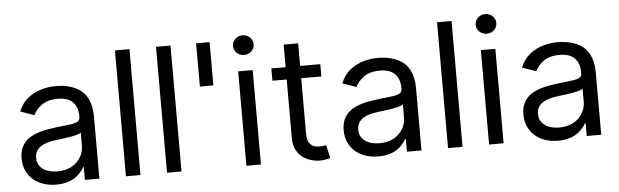

<svg xmlns="http://www.w3.org/2000/svg" viewBox="-48 -921 3560 1105"><g transform="rotate(-5 1731.5 -368.5)"><path d="M51.1 -154.8Q51.1 -186.1 59.8 -209.2Q68.5 -232.2 83.6 -248.9Q98.7 -265.6 119.1 -277Q139.6 -288.4 163 -295.8Q186.4 -303.3 212 -307.7Q237.6 -312.1 262.8 -315.3Q300.1 -320.3 326.7 -322.8Q353.3 -325.3 370.4 -329.5Q387.4 -333.8 395.4 -341.6Q403.4 -349.4 403.4 -365.1V-367.9Q403.4 -420.5 374.8 -449.6Q346.2 -478.7 288.4 -478.7Q229 -478.7 194.2 -452.4Q159.8 -426.5 146.3 -396.3L66.8 -424.7Q77.8 -450.3 91.8 -469.5Q105.8 -488.6 123.9 -502.5Q141.7 -516.3 161.4 -525.9Q181.1 -535.5 201.9 -541.4Q222.7 -547.2 243.8 -549.9Q264.9 -552.6 285.5 -552.6Q298.7 -552.6 314.1 -551.1Q329.5 -549.7 346.1 -546.3Q362.6 -543 379.6 -536.8Q396.7 -530.5 412.6 -521Q428.6 -511.4 442.3 -497.2Q456 -483 465.9 -463.1Q475.9 -443.2 481.5 -417.6Q487.2 -392 487.2 -359.4V0H403.4V-73.9H399.1Q390.6 -56.5 370.7 -35.9Q360.8 -25.6 347.7 -16.7Q334.5 -7.8 318 -1.2Q301.5 5.3 281.4 9.1Q261.4 12.8 237.2 12.8Q198.5 12.8 164.4 1.6Q130.3 -9.6 105.3 -31.1Q80.3 -52.6 65.7 -83.8Q51.1 -115.1 51.1 -154.8ZM134.9 -150.6Q134.9 -126.1 145.1 -109.4Q155.2 -92.7 171.5 -82.2Q187.9 -71.7 208.5 -67.1Q229 -62.5 250 -62.5Q299.7 -62.5 334.2 -82Q351.2 -91.6 364.2 -104.6Q377.1 -117.5 385.8 -132.5Q394.5 -147.4 399 -163.9Q403.4 -180.4 403.4 -197.4V-274.1Q399.9 -269.9 390.3 -266.2Q380.7 -262.4 367.4 -259.4Q354 -256.4 338.8 -253.7Q323.5 -251.1 308.6 -249.1Q293.7 -247.2 280.5 -245.6Q267.4 -244 258.5 -242.9Q234 -239.7 211.6 -233.8Q189.3 -228 172.2 -217.5Q155.2 -207 145.1 -190.9Q134.9 -174.7 134.9 -150.6Z M724.4 -727.3V0H640.6V-727.3Z M961.6 -727.3V0H877.8V-727.3Z M1187.5 -727.3V-477.3H1109.4V-727.3Z M1336.6 0V-545.5H1420.5V0ZM1319.6 -693.2Q1319.6 -705.6 1324.4 -715.9Q1329.2 -726.2 1337.5 -733.8Q1345.9 -741.5 1356.7 -745.7Q1367.5 -750 1379.3 -750Q1391.3 -750 1402.2 -745.7Q1413 -741.5 1421.2 -733.8Q1429.3 -726.2 1434.1 -715.9Q1438.9 -705.6 1438.9 -693.2Q1438.9 -681.1 1434.1 -670.6Q1429.3 -660.2 1421.2 -652.5Q1413 -644.9 1402.2 -640.6Q1391.3 -636.4 1379.3 -636.4Q1367.5 -636.4 1356.7 -640.6Q1345.9 -644.9 1337.5 -652.5Q1329.2 -660.2 1324.4 -670.6Q1319.6 -681.1 1319.6 -693.2Z M1528.4 -545.5H1610.8V-676.1H1694.6V-545.5H1811.1V-474.4H1694.6V-156.2Q1694.6 -129.6 1700.8 -113.5Q1707 -97.3 1717.2 -88.4Q1727.3 -79.5 1740.2 -76.7Q1753.2 -73.9 1767 -73.9Q1780.9 -73.9 1789.8 -75.5Q1798.7 -77.1 1804 -78.1L1821 -2.8Q1812.5 0.4 1797.2 3.7Q1782 7.1 1758.5 7.1Q1724.1 7.1 1689.3 -8.2Q1672.2 -15.6 1657.8 -27.3Q1643.5 -39.1 1633 -54.7Q1622.5 -70.3 1616.7 -90Q1610.8 -109.7 1610.8 -133.5V-474.4H1528.4Z M1911.9 -154.8Q1911.9 -186.1 1920.6 -209.2Q1929.3 -232.2 1944.4 -248.9Q1959.5 -265.6 1979.9 -277Q2000.4 -288.4 2023.8 -295.8Q2047.2 -303.3 2072.8 -307.7Q2098.4 -312.1 2123.6 -315.3Q2160.9 -320.3 2187.5 -322.8Q2214.1 -325.3 2231.2 -329.5Q2248.2 -333.8 2256.2 -341.6Q2264.2 -349.4 2264.2 -365.1V-367.9Q2264.2 -420.5 2235.6 -449.6Q2207 -478.7 2149.1 -478.7Q2089.8 -478.7 2055 -452.4Q2020.6 -426.5 2007.1 -396.3L1927.6 -424.7Q1938.6 -450.3 1952.6 -469.5Q1966.6 -488.6 1984.7 -502.5Q2002.5 -516.3 2022.2 -525.9Q2041.9 -535.5 2062.7 -541.4Q2083.5 -547.2 2104.6 -549.9Q2125.7 -552.6 2146.3 -552.6Q2159.4 -552.6 2174.9 -551.1Q2190.3 -549.7 2206.9 -546.3Q2223.4 -543 2240.4 -536.8Q2257.5 -530.5 2273.4 -521Q2289.4 -511.4 2303.1 -497.2Q2316.8 -483 2326.7 -463.1Q2336.6 -443.2 2342.3 -417.6Q2348 -392 2348 -359.4V0H2264.2V-73.9H2259.9Q2251.4 -56.5 2231.5 -35.9Q2221.6 -25.6 2208.5 -16.7Q2195.3 -7.8 2178.8 -1.2Q2162.3 5.3 2142.2 9.1Q2122.2 12.8 2098 12.8Q2059.3 12.8 2025.2 1.6Q1991.1 -9.6 1966.1 -31.1Q1941.1 -52.6 1926.5 -83.8Q1911.9 -115.1 1911.9 -154.8ZM1995.7 -150.6Q1995.7 -126.1 2005.9 -109.4Q2016 -92.7 2032.3 -82.2Q2048.7 -71.7 2069.2 -67.1Q2089.8 -62.5 2110.8 -62.5Q2160.5 -62.5 2195 -82Q2212 -91.6 2225 -104.6Q2237.9 -117.5 2246.6 -132.5Q2255.3 -147.4 2259.8 -163.9Q2264.2 -180.4 2264.2 -197.4V-274.1Q2260.7 -269.9 2251.1 -266.2Q2241.5 -262.4 2228.2 -259.4Q2214.8 -256.4 2199.6 -253.7Q2184.3 -251.1 2169.4 -249.1Q2154.5 -247.2 2141.3 -245.6Q2128.2 -244 2119.3 -242.9Q2094.8 -239.7 2072.4 -233.8Q2050.1 -228 2033 -217.5Q2016 -207 2005.9 -190.9Q1995.7 -174.7 1995.7 -150.6Z M2585.2 -727.3V0H2501.4V-727.3Z M2738.6 0V-545.5H2822.4V0ZM2721.6 -693.2Q2721.6 -705.6 2726.4 -715.9Q2731.2 -726.2 2739.5 -733.8Q2747.9 -741.5 2758.7 -745.7Q2769.5 -750 2781.2 -750Q2793.3 -750 2804.2 -745.7Q2815 -741.5 2823.2 -733.8Q2831.3 -726.2 2836.1 -715.9Q2840.9 -705.6 2840.9 -693.2Q2840.9 -681.1 2836.1 -670.6Q2831.3 -660.2 2823.2 -652.5Q2815 -644.9 2804.2 -640.6Q2793.3 -636.4 2781.2 -636.4Q2769.5 -636.4 2758.7 -640.6Q2747.9 -644.9 2739.5 -652.5Q2731.2 -660.2 2726.4 -670.6Q2721.6 -681.1 2721.6 -693.2Z M2950.3 -154.8Q2950.3 -186.1 2959 -209.2Q2967.7 -232.2 2982.8 -248.9Q2997.9 -265.6 3018.3 -277Q3038.7 -288.4 3062.1 -295.8Q3085.6 -303.3 3111.2 -307.7Q3136.7 -312.1 3161.9 -315.3Q3199.2 -320.3 3225.9 -322.8Q3252.5 -325.3 3269.5 -329.5Q3286.6 -333.8 3294.6 -341.6Q3302.6 -349.4 3302.6 -365.1V-367.9Q3302.6 -420.5 3274 -449.6Q3245.4 -478.7 3187.5 -478.7Q3128.2 -478.7 3093.4 -452.4Q3058.9 -426.5 3045.5 -396.3L2965.9 -424.7Q2976.9 -450.3 2990.9 -469.5Q3005 -488.6 3023.1 -502.5Q3040.8 -516.3 3060.5 -525.9Q3080.3 -535.5 3101 -541.4Q3121.8 -547.2 3142.9 -549.9Q3164.1 -552.6 3184.7 -552.6Q3197.8 -552.6 3213.2 -551.1Q3228.7 -549.7 3245.2 -546.3Q3261.7 -543 3278.8 -536.8Q3295.8 -530.5 3311.8 -521Q3327.8 -511.4 3341.4 -497.2Q3355.1 -483 3365.1 -463.1Q3375 -443.2 3380.7 -417.6Q3386.4 -392 3386.4 -359.4V0H3302.6V-73.9H3298.3Q3289.8 -56.5 3269.9 -35.9Q3259.9 -25.6 3246.8 -16.7Q3233.7 -7.8 3217.2 -1.2Q3200.6 5.3 3180.6 9.1Q3160.5 12.8 3136.4 12.8Q3097.7 12.8 3063.6 1.6Q3029.5 -9.6 3004.4 -31.1Q2979.4 -52.6 2964.8 -83.8Q2950.3 -115.1 2950.3 -154.8ZM3034.1 -150.6Q3034.1 -126.1 3044.2 -109.4Q3054.3 -92.7 3070.7 -82.2Q3087 -71.7 3107.6 -67.1Q3128.2 -62.5 3149.1 -62.5Q3198.9 -62.5 3233.3 -82Q3250.4 -91.6 3263.3 -104.6Q3276.3 -117.5 3285 -132.5Q3293.7 -147.4 3298.1 -163.9Q3302.6 -180.4 3302.6 -197.4V-274.1Q3299 -269.9 3289.4 -266.2Q3279.8 -262.4 3266.5 -259.4Q3253.2 -256.4 3237.9 -253.7Q3222.7 -251.1 3207.7 -249.1Q3192.8 -247.2 3179.7 -245.6Q3166.5 -244 3157.7 -242.9Q3133.2 -239.7 3110.8 -233.8Q3088.4 -228 3071.4 -217.5Q3054.3 -207 3044.2 -190.9Q3034.1 -174.7 3034.1 -150.6Z"/></g></svg>

Font: Inter P
Style: Regular
Weight: 400
Designer: Rasmus Andersson
Foundry: rsms
Version: Version 3.018;git-588b23468